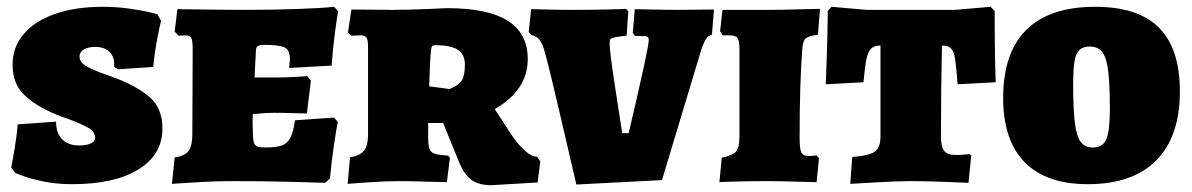

<svg xmlns="http://www.w3.org/2000/svg" viewBox="-20 -533 3509 565"><path d="M24 -25 13 -40Q16 -53 23 -95.5Q30 -138 32 -167L145 -175Q145 -141 163 -123Q181 -105 213 -105Q235 -105 247.5 -111Q260 -117 260 -128Q260 -145 240.5 -156.5Q221 -168 178 -184Q159 -190 143 -197Q85 -221 51 -254Q17 -287 17 -343Q17 -394 49.5 -432.5Q82 -471 142 -492Q202 -513 281 -513Q322 -513 358 -508Q394 -503 415.5 -498Q437 -493 443 -491L454 -472Q451 -461 443 -420.5Q435 -380 431 -336L327 -329L316 -336V-344Q316 -368 301 -381.5Q286 -395 260 -395Q240 -395 227 -387.5Q214 -380 214 -367Q214 -350 233.5 -338.5Q253 -327 296 -312L318 -304Q382 -280 420 -247.5Q458 -215 458 -155Q458 -78 387.5 -34.5Q317 9 192 9Q148 9 110.5 1.5Q73 -6 48.5 -15Q24 -24 24 -25Z M494 -70Q524 -74 535 -89Q546 -104 546 -139L547 -387Q547 -413 543 -421Q539 -429 526 -429L505 -428L494 -440L502 -506Q523 -506 581.5 -505Q640 -504 705 -504Q780 -504 854 -506.5Q928 -509 963 -513L975 -500Q972 -485 965.5 -435.5Q959 -386 956 -340L831 -333Q831 -336 832 -344Q833 -352 833 -361Q833 -385 818 -393Q803 -401 758 -401Q743 -401 738 -397Q733 -393 733 -382L729 -305H794Q819 -305 846 -306.5Q873 -308 884 -309L895 -296L883 -199Q873 -199 845 -200Q817 -201 786 -201Q769 -201 750 -199.5Q731 -198 724 -197Q723 -186 723.5 -170Q724 -154 724 -146Q724 -116 730 -107.5Q736 -99 760 -99Q793 -99 809.5 -105Q826 -111 834.5 -127.5Q843 -144 848 -179L963 -187L974 -174Q971 -160 963.5 -111.5Q956 -63 951 -8L937 5Q914 4 833.5 2Q753 0 669 0Q613 0 557.5 3.5Q502 7 486 8Z M1330 -58 1284 -171H1240V-129Q1240 -105 1244 -94.5Q1248 -84 1259.5 -80.5Q1271 -77 1299 -75L1304 -68L1295 3Q1278 3 1234 1.5Q1190 0 1153 0Q1113 0 1065 3.5Q1017 7 1003 8L1010 -70Q1040 -75 1051.5 -90Q1063 -105 1063 -137V-397Q1063 -415 1058.5 -422Q1054 -429 1043 -429L1013 -428L1004 -438L1014 -505L1135 -504Q1177 -504 1226.5 -506Q1276 -508 1295 -509Q1415 -509 1474 -472Q1533 -435 1533 -359Q1533 -268 1436 -212L1482 -141Q1503 -109 1523.5 -90.5Q1544 -72 1560 -72L1570 -58L1562 4L1426 12Q1389 12 1367.5 -3.5Q1346 -19 1330 -58ZM1348 -343Q1348 -373 1327.5 -386.5Q1307 -400 1262 -400Q1254 -400 1251.5 -397Q1249 -394 1248 -383Q1245 -352 1243 -279L1303 -271Q1332 -283 1340 -298Q1348 -313 1348 -343Z M2081 -505 2075 -431Q2063 -427 2057.5 -418.5Q2052 -410 2044 -388L1928 -3L1676 10Q1664 -42 1629.5 -190Q1595 -338 1584 -377Q1577 -404 1567.5 -416Q1558 -428 1543 -430L1536 -439L1543 -506Q1555 -506 1588 -505Q1621 -504 1659 -504Q1720 -504 1764 -505Q1808 -506 1822 -507L1829 -500L1824 -428Q1803 -426 1790.5 -423.5Q1778 -421 1776 -417.5Q1774 -414 1774 -403Q1774 -383 1789.5 -280Q1805 -177 1811 -141H1830Q1889 -392 1889 -414Q1889 -423 1885.5 -425Q1882 -427 1868 -427H1849L1842 -436L1848 -506Q1861 -506 1898.5 -505Q1936 -504 1977 -504Z M2104 -69Q2137 -76 2146.5 -87.5Q2156 -99 2156 -132V-390Q2156 -414 2150 -421.5Q2144 -429 2127 -429H2107L2099 -441L2106 -504H2244Q2282 -504 2328.5 -505.5Q2375 -507 2393 -507L2387 -431Q2359 -427 2351 -420Q2343 -413 2341 -391Q2333 -287 2333 -127Q2333 -95 2338 -84.5Q2343 -74 2359 -74Q2370 -74 2376 -75Q2382 -76 2383 -76L2390 -67L2383 3Q2366 3 2321.5 1.5Q2277 0 2240 0Q2195 0 2153.5 1Q2112 2 2097 3Z M2488 -71Q2538 -75 2554.5 -87Q2571 -99 2571 -131V-399Q2552 -399 2543 -389.5Q2534 -380 2529.5 -358.5Q2525 -337 2521 -291L2410 -285Q2411 -306 2413 -367Q2415 -428 2416 -501L2427 -513L2530 -504H2791L2895 -513L2907 -501Q2907 -428 2908 -369Q2909 -310 2910 -291L2798 -285Q2794 -338 2790.5 -360Q2787 -382 2778.5 -390.5Q2770 -399 2752 -399Q2749 -279 2749 -131Q2749 -101 2758.5 -89Q2768 -77 2792 -77Q2806 -77 2817.5 -78Q2829 -79 2833 -80L2838 -75L2830 5Q2810 4 2756.5 2Q2703 0 2656 0Q2622 0 2561.5 3.5Q2501 7 2482 8Z M2932 -245Q2932 -378 3000.5 -445.5Q3069 -513 3203 -513Q3329 -513 3390.5 -451.5Q3452 -390 3452 -264Q3452 -131 3382.5 -61Q3313 9 3181 9Q3059 9 2995.5 -55.5Q2932 -120 2932 -245ZM3246 -212Q3246 -286 3241 -325Q3236 -364 3223.5 -380Q3211 -396 3187 -396Q3167 -396 3156.5 -386Q3146 -376 3142 -352.5Q3138 -329 3138 -285Q3138 -211 3143 -171.5Q3148 -132 3160 -115.5Q3172 -99 3196 -99Q3225 -99 3235.5 -123Q3246 -147 3246 -212Z"/></svg>

Font: Alegreya SC Black
Style: Regular
Weight: 900
Designer: Juan Pablo del Peral
Foundry: Huerta Tipografica
Version: Version 2.007; ttfautohint (v1.6)